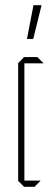

<svg xmlns="http://www.w3.org/2000/svg" viewBox="-20 -720 207 740"><path d="M73 0 50 -23V-477L73 -500H124L147 -477V-476H74V-24H136V-23L113 0ZM84 -570 109 -700H140V-699L108 -570Z"/></svg>

Font: Foldit Thin Thin
Style: Regular
Weight: 250
Version: Version 1.003